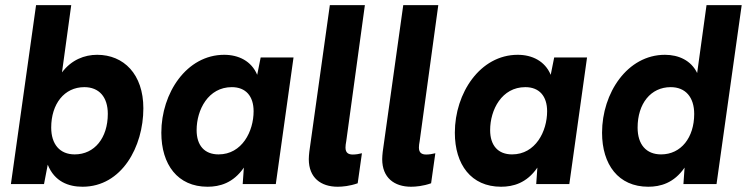

<svg xmlns="http://www.w3.org/2000/svg" viewBox="-20 -717 2910 748"><path d="M301.5 10.5C454.5 10.5 538.5 -145.5 538.5 -295C538.5 -428 462 -503.5 358.5 -503.5C309 -503.5 258.5 -484 221.5 -435L257.5 -697H120.5L22.5 0H151.5L166 -75.5C192.5 -9 247.5 10.5 301.5 10.5ZM179.5 -220C179.5 -312 230.5 -377.5 308.5 -377.5C366 -377.5 400 -339 400 -273.5C400 -180 348.5 -115.5 271 -115.5C213 -115.5 179.5 -155 179.5 -220Z M788.5 10.5C835.5 10.5 888.5 -3.5 930 -64L925.5 0H1054.5L1123.5 -493H995.5L982 -425.5C959.5 -479.5 909 -503.5 853.5 -503.5C707 -503.5 608.5 -354.5 608.5 -200C608.5 -76 672 10.5 788.5 10.5ZM746 -210C746 -289.5 791.5 -377.5 883 -377.5C937.5 -377.5 968 -342.5 968 -283.5C968 -205.5 923 -115.5 831.5 -115.5C776.5 -115.5 746 -150.5 746 -210Z M1295.5 10.5C1313.5 10.5 1342.5 8 1373.5 -3L1390 -120C1378.5 -117 1366 -115 1354.5 -115C1338 -115 1326 -121 1326 -142C1326 -148.5 1327 -157.5 1329 -167.5L1401.5 -697H1265L1185 -125.5C1184 -115.5 1183 -105.5 1183 -97C1183 -24.5 1230 10.5 1295.5 10.5Z M1581.5 10.5C1599.5 10.5 1628.5 8 1659.5 -3L1676 -120C1664.5 -117 1652 -115 1640.5 -115C1624 -115 1612 -121 1612 -142C1612 -148.5 1613 -157.5 1615 -167.5L1687.5 -697H1551L1471 -125.5C1470 -115.5 1469 -105.5 1469 -97C1469 -24.5 1516 10.5 1581.5 10.5Z M1932 10.5C1979 10.5 2032 -3.5 2073.5 -64L2069 0H2198L2267 -493H2139L2125.5 -425.5C2103 -479.5 2052.5 -503.5 1997 -503.5C1850.5 -503.5 1752 -354.5 1752 -200C1752 -76 1815.5 10.5 1932 10.5ZM1889.5 -210C1889.5 -289.5 1935 -377.5 2026.5 -377.5C2081 -377.5 2111.5 -342.5 2111.5 -283.5C2111.5 -205.5 2066.5 -115.5 1975 -115.5C1920 -115.5 1889.5 -150.5 1889.5 -210Z M2505.5 10.5C2552.5 10.5 2605.5 -3.5 2647 -64L2642.5 0H2771.5L2869.5 -697H2732.5L2696 -432.5C2672.5 -481.5 2624 -503.5 2570.5 -503.5C2424 -503.5 2325.5 -354.5 2325.5 -200C2325.5 -76 2389 10.5 2505.5 10.5ZM2464 -220C2464 -313 2515 -377.5 2593 -377.5C2650.5 -377.5 2684.5 -338.5 2684.5 -273C2684.5 -181.5 2633.5 -115.5 2555.5 -115.5C2497.5 -115.5 2464 -154 2464 -220Z"/></svg>

Font: HK Grotesk ExtraBold
Style: Italic
Weight: 800
Italic angle: -16°
Designer: Alfredo Marco Pradil
Foundry: Hanken Design Co.
Version: Version 3.001;FEAKit 1.0